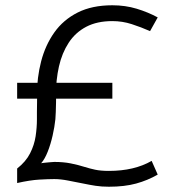

<svg xmlns="http://www.w3.org/2000/svg" viewBox="-20 -694 643 728"><path d="M192 -332Q193 -324 192.5 -306Q192 -288 191.5 -269.5Q191 -251 190 -242Q187 -213 179.5 -180Q172 -147 161 -119Q150 -91 136 -75Q136 -75 141.5 -76Q147 -77 155 -77.5Q163 -78 171.5 -79Q180 -80 186 -80Q220 -80 248 -74.5Q276 -69 301 -61Q320 -55 341 -50.5Q362 -46 393 -46Q441 -46 481.5 -55.5Q522 -65 555 -84L578 -32Q540 -10 496 2Q452 14 393 14Q365 14 342.5 10.5Q320 7 296 2Q266 -4 237.5 -9.5Q209 -15 186 -15Q164 -15 129 -13Q94 -11 45 0V-55Q78 -81 94 -112.5Q110 -144 115 -177Q120 -210 120 -241Q120 -251 120 -269Q120 -287 120.5 -305.5Q121 -324 120 -332ZM406 -614Q348 -614 307 -592.5Q266 -571 240.5 -532Q215 -493 203.5 -442Q192 -391 192 -332H120Q120 -400 136 -461.5Q152 -523 186 -571Q220 -619 274.5 -646.5Q329 -674 406 -674Q455 -674 498 -661Q541 -648 578 -628L549 -576Q515 -591 479.5 -602.5Q444 -614 406 -614ZM45 -380H406V-320H45Z"/></svg>

Font: Epunda Slab Light
Style: Regular
Weight: 300
Designer: Simon Atzbach
Foundry: typofactur
Version: Version 1.102